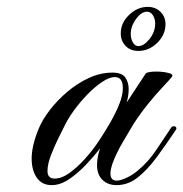

<svg xmlns="http://www.w3.org/2000/svg" viewBox="-20 -532 533 558"><path d="M130 6Q102 6 87 -15.5Q72 -37 72 -71Q72 -108 92 -157Q103 -184 125 -212.5Q147 -241 176 -265.5Q205 -290 238.5 -305.5Q272 -321 307 -321Q334 -321 344 -307Q354 -293 354 -273Q354 -254 348 -234L404 -319Q411 -324 435 -324Q453 -324 469.5 -320Q486 -316 479 -308Q471 -298 451.5 -277.5Q432 -257 409.5 -229Q387 -201 367 -170Q357 -153 337.5 -120Q318 -87 307 -57Q301 -39 301 -28Q301 -7 319 -7Q329 -7 346 -14.5Q363 -22 379 -35Q411 -61 435 -97.5Q459 -134 478 -162Q479 -163 480.5 -164Q482 -165 486 -165Q490 -165 492 -161.5Q494 -158 490 -153Q462 -111 435 -74.5Q408 -38 380 -16Q352 6 319 6Q293 6 277.5 -9.5Q262 -25 262 -52Q262 -64 264.5 -77Q267 -90 271 -101Q255 -80 231.5 -55Q208 -30 182 -12Q156 6 130 6ZM139 -13Q159 -13 181.5 -29Q204 -45 227 -70.5Q250 -96 269 -125Q285 -149 300.5 -176Q316 -203 326.5 -229Q337 -255 337 -276Q337 -308 314 -308Q298 -308 277 -294Q256 -280 234.5 -258Q213 -236 194.5 -210.5Q176 -185 165 -161Q162 -155 150.5 -132Q139 -109 128.5 -82Q118 -55 118 -35Q118 -13 139 -13ZM382 -384Q359 -384 345 -398.5Q331 -413 331 -435Q331 -466 355.5 -489Q380 -512 409 -512Q432 -512 446.5 -497.5Q461 -483 461 -462Q461 -431 437 -407.5Q413 -384 382 -384ZM382 -398Q398 -398 414.5 -418.5Q431 -439 431 -464Q431 -477 424.5 -487.5Q418 -498 407 -498Q391 -498 375.5 -477Q360 -456 360 -433Q360 -420 366 -409Q372 -398 382 -398Z"/></svg>

Font: Fleur De Leah
Style: Regular
Weight: 400
Designer: Robert E. Leuschke
Foundry: Robert E. Leuschke
Version: Version 1.010; ttfautohint (v1.8.3)